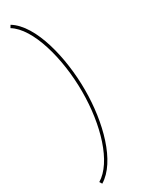

<svg xmlns="http://www.w3.org/2000/svg" viewBox="-249 -764 730 992"><g transform="rotate(-30 116.0 -268.0)"><path d="M196 -258V-259C196 -450 143 -674 31 -742L22 -727C121 -667 179 -458 179 -259V-258C179 -60 122 131 22 191L31 206C142 139 196 -66 196 -258Z"/></g></svg>

Font: Rawengulk
Style: Light
Weight: 300
Version: Version 0.9